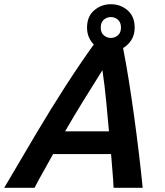

<svg xmlns="http://www.w3.org/2000/svg" viewBox="-60 -891 784 911"><path d="M-40 0Q42 -140 112.5 -258.5Q183 -377 250 -481Q317 -585 385 -680Q370 -695 361.5 -715Q353 -735 353 -760Q353 -813 387 -842Q421 -871 466 -871Q512 -871 545.5 -842Q579 -813 579 -760Q579 -726 563.5 -701.5Q548 -677 524 -663Q538 -592 551 -510.5Q564 -429 576 -342Q588 -255 598.5 -168Q609 -81 617 0H479Q477 -41 473.5 -80.5Q470 -120 467 -160H192Q171 -121 148 -81Q125 -41 104 0ZM249 -268H457Q451 -335 444 -409Q437 -483 426 -558Q380 -485 335.5 -413Q291 -341 249 -268ZM466 -711Q485 -711 499.5 -723.5Q514 -736 514 -760Q514 -785 499.5 -797.5Q485 -810 466 -810Q447 -810 432.5 -797.5Q418 -785 418 -760Q418 -736 432.5 -723.5Q447 -711 466 -711Z"/></svg>

Font: Ubuntu Sans
Style: Bold Italic
Weight: 700
Italic angle: -13.5°
Designer: Dalton Maag Ltd
Foundry: Dalton Maag Ltd
Version: Version 1.006